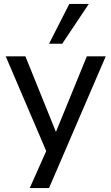

<svg xmlns="http://www.w3.org/2000/svg" viewBox="-20 -775 565 975"><path d="M131 180 225 -31V16L9 -489H109L275 -78H253L421 -489H517L229 180ZM229 -553 332 -755H431L296 -553Z"/></svg>

Font: Nunito Sans 12pt ExtraLight 11pt Medium
Style: Regular
Weight: 500
Version: Version 3.101;gftools[0.9.27]